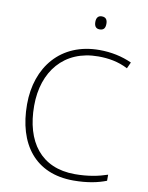

<svg xmlns="http://www.w3.org/2000/svg" viewBox="-98 -979 815 1059"><g transform="rotate(10 309.0 -449.5)"><path d="M385 -909C363 -909 355 -893 355 -873C355 -851 363 -836 385 -836C410 -836 417 -851 417 -873C417 -893 410 -909 385 -909ZM405 -688C461 -688 517 -679 571 -651L587 -686C532 -711 471 -724 405 -724C189 -724 63 -569 63 -360C63 -138 173 10 387 10C466 10 525 -3 571 -21V-55C521 -38 463 -26 389 -26C199 -26 103 -158 103 -359C103 -551 213 -688 405 -688Z"/></g></svg>

Font: Noto Sans Gurmukhi UI ExtraLight
Style: Regular
Weight: 200
Designer: Jelle Bosma - Monotype Design Team
Foundry: Monotype Imaging Inc.
Version: Version 2.004